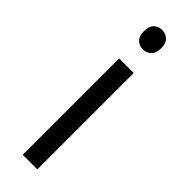

<svg xmlns="http://www.w3.org/2000/svg" viewBox="-251 -744 754 754"><g transform="rotate(45 126.5 -367.0)"><path d="M167 0H85.9V-535.2H167ZM79.1 -680.2Q79.1 -708 92.8 -720.9Q106.4 -733.9 127 -733.9Q146.5 -733.9 160.6 -720.7Q174.8 -707.5 174.8 -680.2Q174.8 -652.8 160.6 -639.4Q146.5 -626 127 -626Q106.4 -626 92.8 -639.4Q79.1 -652.8 79.1 -680.2Z"/></g></svg>

Font: f07869316
Style: Regular
Weight: 400
Foundry: Ascender Corporation
Version: Version 1.10